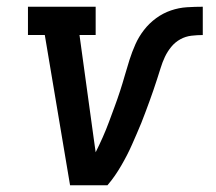

<svg xmlns="http://www.w3.org/2000/svg" viewBox="-20 -550 640 570"><path d="M188 0 113 -446H63V-530H264V-446H216L253 -177Q256 -157 258.5 -137Q261 -117 264 -98Q275 -120 285 -142.5Q295 -165 303.5 -188Q312 -211 320.5 -234Q329 -257 336.5 -280Q344 -303 350.5 -326Q357 -349 364.5 -372.5Q372 -396 382 -418.5Q392 -441 407.5 -461Q423 -481 443.5 -496Q464 -511 487.5 -519Q511 -527 535 -528.5Q559 -530 582 -530V-446Q566 -446 548.5 -444Q531 -442 515.5 -433.5Q500 -425 488.5 -411Q477 -397 469.5 -381Q462 -365 457 -348.5Q452 -332 446.5 -315.5Q441 -299 435.5 -282.5Q430 -266 424 -250Q418 -234 412 -217.5Q406 -201 399.5 -185Q393 -169 386 -153Q379 -137 372 -121Q365 -105 357 -89.5Q349 -74 340 -58.5Q331 -43 321 -28.5Q311 -14 299 0Z"/></svg>

Font: Iosevka Slab MdExObl
Style: Regular
Weight: 500
Width: 7
Italic angle: -9°
Monospace: yes
Designer: Belleve Invis
Foundry: Belleve Invis
Version: Version 11.1.1; ttfautohint (v1.8.3)